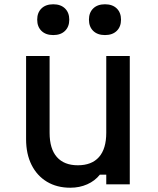

<svg xmlns="http://www.w3.org/2000/svg" viewBox="-20 -862 740 898"><path d="M587 -600V0H477V-45H447Q424 -16 388 0Q352 16 309 16Q246 16 199.5 -12Q153 -40 127.5 -91Q102 -142 102 -211V-600H212V-241Q212 -166 246 -127.5Q280 -89 344 -89Q409 -89 443 -127.5Q477 -166 477 -241V-600ZM229 -698Q194 -698 174 -717.5Q154 -737 154 -770Q154 -803 174 -822.5Q194 -842 229 -842Q264 -842 284 -822.5Q304 -803 304 -770Q304 -737 284 -717.5Q264 -698 229 -698ZM471 -698Q436 -698 416 -717.5Q396 -737 396 -770Q396 -803 416 -822.5Q436 -842 471 -842Q506 -842 526 -822.5Q546 -803 546 -770Q546 -737 526 -717.5Q506 -698 471 -698Z"/></svg>

Font: Martian Mono
Style: Regular
Weight: 400
Monospace: yes
Designer: Roman Shamin
Foundry: Evil Martians
Version: Version 1.000; ttfautohint (v1.8.4.7-5d5b)